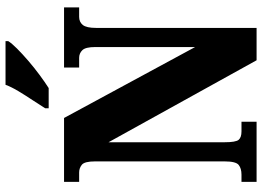

<svg xmlns="http://www.w3.org/2000/svg" viewBox="-150 -822 971 712"><g transform="rotate(-90 336.0 -465.5)"><path d="M18 0V-56H45Q68 -56 81 -66.5Q94 -77 94 -119V-599Q94 -638 81.5 -648Q69 -658 53 -658H18V-714H255L518 -228V-599Q518 -634 506.5 -646Q495 -658 478 -658H442V-714H665V-658H630Q611 -658 600 -644.5Q589 -631 589 -595V0H469L165 -549V-119Q165 -77 174 -66.5Q183 -56 205 -56H241V0ZM291 -784Q304 -805 321 -830.5Q338 -856 354 -882.5Q370 -909 378 -931H540V-921Q532 -908 512.5 -888.5Q493 -869 467.5 -847Q442 -825 415 -805Q388 -785 366 -771H291Z"/></g></svg>

Font: Noto Serif Armenian ExtraCondensed Black
Style: Regular
Weight: 900
Width: 2
Designer: Monotype Design Team
Foundry: Monotype Imaging Inc.
Version: Version 2.008; ttfautohint (v1.8.4.7-5d5b)